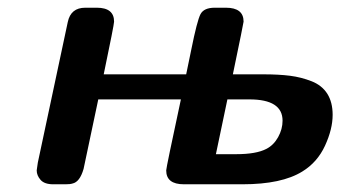

<svg xmlns="http://www.w3.org/2000/svg" viewBox="-20 -478 886 498"><path d="M75.2 -36.1Q75.2 -38.1 78.1 -56.2L155.8 -420.9Q163.6 -458 201.2 -458Q201.2 -458 231 -458Q275.9 -458 275.9 -421.9Q275.9 -414.1 249 -285.2H462.9Q467.8 -309.1 476.1 -349.1Q491.2 -424.3 500 -441.2Q508.8 -458 537.1 -458H565.9Q611.8 -458 611.8 -421.9Q611.8 -418.9 584 -285.2H663.1Q703.1 -285.2 732.2 -281.5Q761.2 -277.8 788.1 -267.3Q814.9 -256.8 828.9 -234.9Q842.8 -212.9 842.8 -180.2Q842.8 -143.1 823 -100.1Q803.2 -57.1 764.2 -33.2Q710.9 0 608.9 0H457Q411.1 0 411.1 -36.1Q411.1 -43 449.2 -220.2H234.9Q197.8 -44.4 196.8 -40Q187 -5.9 168 -2Q162.1 0 149.9 0H118.2Q95.2 0 85.2 -11.5Q75.2 -22.9 75.2 -36.1ZM540 -78.1H592.8Q644.5 -78.1 670.9 -91.8Q689.9 -101.6 701.4 -122.3Q712.9 -143.1 712.9 -165Q712.9 -220.2 627 -220.2H569.8Z"/></svg>

Font: CMU Sans Serif
Style: BoldOblique
Weight: 700
Italic angle: -12°
Version: Version 0.7.0